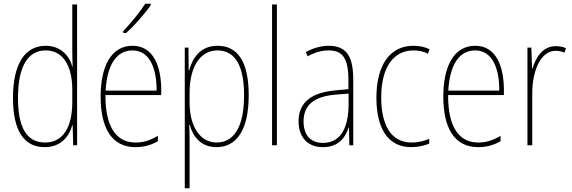

<svg xmlns="http://www.w3.org/2000/svg" viewBox="-20 -784 3085 1036"><path d="M221 10C310 10 354 -50 370 -108H372L375 0H396V-760H370V-511C370 -483 371 -456 372 -425H370C356 -481 308 -537 227 -537C114 -537 50 -439 50 -255C50 -82 107 10 221 10ZM223 -15C121 -15 77 -101 77 -255C77 -425 130 -512 227 -512C319 -512 370 -430 370 -300V-234C370 -100 322 -15 223 -15Z M794 -757V-764H764C732 -715 690 -665 645 -616V-606H661C704 -645 761 -709 794 -757ZM695 -537C578 -537 523 -423 523 -263C523 -97 580 10 711 10C759 10 797 -2 832 -22V-51C789 -26 754 -15 711 -15C603 -15 548 -106 549 -271H850V-298C850 -424 809 -537 695 -537ZM695 -512C786 -512 826 -417 825 -295H550C558 -440 612 -512 695 -512Z M1154 -537C1061 -537 1019 -472 1000 -403H998L997 -527H977V232H1003V-21C1003 -56 1002 -88 1001 -110H1004C1019 -51 1062 10 1148 10C1255 10 1322 -80 1322 -270C1322 -449 1264 -537 1154 -537ZM1153 -512C1250 -512 1297 -427 1297 -270C1297 -86 1234 -15 1149 -15C1063 -15 1003 -96 1003 -232V-284C1003 -418 1057 -512 1153 -512Z M1474 0V-760H1448V0Z M1753 -537C1712 -537 1668 -524 1630 -503L1640 -480C1683 -504 1720 -512 1753 -512C1828 -512 1860 -471 1860 -351V-303L1787 -296C1663 -284 1591 -234 1591 -129C1591 -53 1632 10 1722 10C1808 10 1844 -43 1861 -96H1863L1865 0H1886V-356C1886 -486 1845 -537 1753 -537ZM1787 -273 1861 -279V-220C1860 -98 1821 -13 1722 -13C1656 -13 1618 -55 1618 -129C1618 -219 1677 -263 1787 -273Z M2199 10C2234 10 2271 2 2296 -9V-35C2267 -22 2233 -15 2201 -15C2085 -15 2037 -117 2037 -258C2037 -422 2104 -512 2211 -512C2238 -512 2265 -507 2289 -494L2298 -518C2272 -531 2244 -537 2210 -537C2086 -537 2011 -435 2011 -258C2011 -97 2069 10 2199 10Z M2544 -537C2427 -537 2372 -423 2372 -263C2372 -97 2429 10 2560 10C2608 10 2646 -2 2681 -22V-51C2638 -26 2603 -15 2560 -15C2452 -15 2397 -106 2398 -271H2699V-298C2699 -424 2658 -537 2544 -537ZM2544 -512C2635 -512 2675 -417 2674 -295H2399C2407 -440 2461 -512 2544 -512Z M2978 -535C2906 -535 2870 -470 2853 -414H2851L2847 -527H2826V0H2852V-283C2852 -394 2894 -510 2978 -510C2997 -510 3013 -505 3026 -500L3034 -524C3017 -532 2997 -535 2978 -535Z"/></svg>

Font: Noto Sans Lao UI Cond Thin
Style: Regular
Weight: 100
Width: 3
Designer: Monotype Design Team
Foundry: Monotype Imaging Inc.
Version: Version 2.000